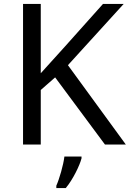

<svg xmlns="http://www.w3.org/2000/svg" viewBox="-20 -734 659 975"><path d="M619 0 325 -403 608 -714H503L310 -498C269 -452 227 -407 187 -362V-714H97V0H187V-277L260 -341L513 0ZM394 70V61H307C302 104 281 176 266 209V221H314C350 178 385 106 394 70Z"/></svg>

Font: Noto Sans Newa
Style: Regular
Weight: 400
Designer: Monotype Design Team
Foundry: Monotype Imaging Inc.
Version: Version 2.007